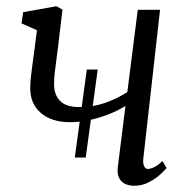

<svg xmlns="http://www.w3.org/2000/svg" viewBox="-20 -586 608 616"><path d="M220 -80.5 258.5 -363H293.5L255 -80.5ZM180.5 -555 166 -434Q163.5 -412 160.5 -391.2Q157.5 -370.5 155.5 -351.5Q153.5 -332.5 153.5 -314.5Q153.5 -282.5 172.5 -262.5Q191.5 -242.5 235 -242.5Q278.5 -242.5 316 -255.5Q353.5 -268.5 388.5 -290.5L422 -554.5H493.5L440 -79Q438 -61 442.5 -52.5Q447 -44 453.5 -44Q463 -44 475 -49.8Q487 -55.5 501 -69.5L514.5 -47Q510 -41 495.2 -27.2Q480.5 -13.5 458.5 -1.8Q436.5 10 411 10Q394 10 381 3.8Q368 -2.5 361.8 -15.8Q355.5 -29 358 -50L382.5 -246Q356.5 -230 325.8 -218.2Q295 -206.5 264 -200.2Q233 -194 204.5 -194Q146 -194 111.5 -223.2Q77 -252.5 77 -302.5Q77 -321.5 79.8 -345.2Q82.5 -369 86 -393.2Q89.5 -417.5 92 -437.5L98.5 -489L49 -511L54.5 -547L161 -566Z"/></svg>

Font: Merriweather 7pt Light
Style: Italic
Weight: 300
Italic angle: -7.8°
Designer: Eben Sorkin
Foundry: Eben Sorkin
Version: Version 2.200;gftools[0.9.31]